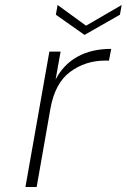

<svg xmlns="http://www.w3.org/2000/svg" viewBox="-20 -750 508 770"><path d="M461 -691 319 -610 204 -691 211 -730 325 -647 468 -730ZM203 -431Q234 -491 290.5 -522.5Q347 -554 426 -554L417 -507H402Q322 -507 261 -461.5Q200 -416 182 -313L127 0H82L178 -543H223Z"/></svg>

Font: Fz Poppins ExtLt
Style: Italic
Weight: 200
Italic angle: -10°
Designer: Ninad Kale (Devanagari), Jonny Pinhorn (Latin)
Foundry: Indian Type Foundry
Version: Vit hóa bi Vntype.Com & FontZin.Com